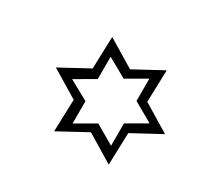

<svg xmlns="http://www.w3.org/2000/svg" viewBox="-73 -773 513 481"><g transform="rotate(30 183.5 -532.5)"><path d="M264.6 -435.5V-500L320.3 -532.2L263.7 -564.5V-628.9L208 -596.7L152.3 -627.9V-563.5L96.7 -531.2L153.3 -500V-435.5L209 -467.8ZM283.2 -391.6 204.1 -439.5 123 -395.5 126 -488.3 46.9 -536.1 127.9 -580.1 130.9 -672.9 210 -625 291 -668.9 288.1 -576.2 367.2 -528.3 286.1 -484.4Z"/></g></svg>

Font: Dehalvi Khush Khat
Style: Regular
Weight: 400
Version: Version 002.500